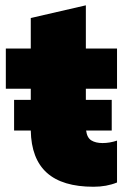

<svg xmlns="http://www.w3.org/2000/svg" viewBox="-20 -693 474 725"><path d="M33.2 -200.2V-315.9H96.2V-357.9H2V-509.8H96.2V-625L304.2 -672.9V-509.8H421.9V-357.9H304.2V-315.9H401.9V-200.2H305.2Q308.6 -172.9 325 -162.8Q341.3 -152.8 367.2 -152.8Q394.5 -152.8 421.9 -162.1V-3.9Q382.3 12.2 333 12.2Q215.8 12.2 157 -40.5Q98.1 -93.3 96.2 -200.2Z"/></svg>

Font: Mulish ExtraBlack
Style: Regular
Weight: 1000
Designer: Vernon Adams
Foundry: Vernon Adams
Version: Version 3.603; ttfautohint (v1.8.3)